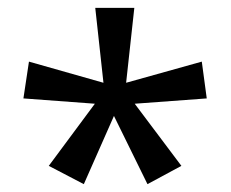

<svg xmlns="http://www.w3.org/2000/svg" viewBox="-20 -780 591 492"><path d="M324.2 -759.8 303.2 -567.9 497.1 -622.1 509.8 -527.8 325.2 -514.2 444.8 -355 357.9 -308.1 272 -482.9 194.8 -308.1 105 -355 223.1 -514.2 40 -527.8 54.2 -622.1 245.1 -567.9 224.1 -759.8Z"/></svg>

Font: Battambang
Style: Regular
Weight: 400
Foundry: Danh Hong
Version: Version 2.00 February 6, 2013